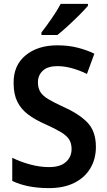

<svg xmlns="http://www.w3.org/2000/svg" viewBox="-20 -957 552 987"><path d="M473 -202Q473 -140 444.5 -92Q416 -44 362 -17Q308 10 232 10Q119 10 43 -27V-146Q85 -125 135 -111.5Q185 -98 232 -98Q289 -98 318.5 -124Q348 -150 348 -191Q348 -219 336 -239Q324 -259 294.5 -277Q265 -295 214 -318Q161 -341 124.5 -368.5Q88 -396 69 -434.5Q50 -473 50 -530Q49 -621 111.5 -672.5Q174 -724 275 -724Q331 -724 378.5 -712Q426 -700 465 -681L427 -577Q390 -595 351 -606Q312 -617 275 -617Q225 -617 200 -593.5Q175 -570 175 -534Q175 -505 187 -485Q199 -465 228 -447.5Q257 -430 307 -407Q388 -371 430.5 -326Q473 -281 473 -202ZM432 -927Q416 -908 388 -880Q360 -852 329.5 -824Q299 -796 275 -777H193V-790Q218 -822 246 -862.5Q274 -903 292 -937H432Z"/></svg>

Font: Noto Sans Lao UI SemCond SemBd
Style: Regular
Weight: 600
Width: 4
Designer: Monotype Design Team
Foundry: Monotype Imaging Inc.
Version: Version 2.000; ttfautohint (v1.8.4.7-5d5b)